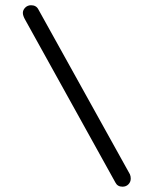

<svg xmlns="http://www.w3.org/2000/svg" viewBox="-20 -703 589 730"><path d="M445.8 6.8Q426.8 6.8 418.9 -8.8L76.2 -627Q66.9 -643.1 66.9 -653.8Q66.9 -665 75.9 -674.1Q85 -683.1 98.1 -683.1Q117.7 -683.1 126 -667L474.1 -40Q477.1 -32.7 477.1 -23.9Q477.1 -11.2 468.3 -2.2Q459.5 6.8 445.8 6.8Z"/></svg>

Font: Comic Neue
Style: Regular
Weight: 400
Designer: Craig Rozynski
Foundry: Craig Rozynski
Version: Version 2.003;hotconv 1.0.109;makeotfexe 2.5.65596